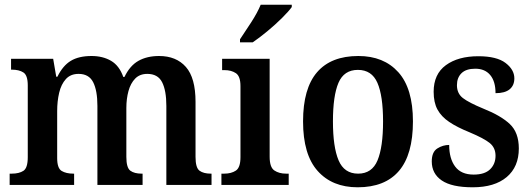

<svg xmlns="http://www.w3.org/2000/svg" viewBox="-20 -786 2258 816"><path d="M21 0V-48H30Q61 -48 79.5 -60Q98 -72 98 -118V-423Q98 -466 79.5 -478Q61 -490 30 -490H27V-536H206L219 -460H224Q247 -507 281 -527.5Q315 -548 369 -548Q417 -548 452 -527.5Q487 -507 504 -459H509Q532 -507 568.5 -527.5Q605 -548 656 -548Q729 -548 770 -501.5Q811 -455 811 -353V-119Q811 -73 828 -60.5Q845 -48 876 -48H879V0H687V-336Q687 -401 669 -436.5Q651 -472 606 -472Q574 -472 554.5 -452Q535 -432 526 -399Q517 -366 517 -327V-119Q517 -73 534 -60.5Q551 -48 582 -48H586V0H394V-336Q394 -401 376 -436.5Q358 -472 314 -472Q280 -472 260 -450Q240 -428 231.5 -392Q223 -356 223 -314V-114Q223 -71 242 -59.5Q261 -48 292 -48H295V0Z M921 0V-48H933Q963 -48 982.5 -61Q1002 -74 1002 -118V-420Q1002 -462 982.5 -475Q963 -488 934 -488H924V-536H1126V-120Q1126 -75 1146 -61.5Q1166 -48 1196 -48H1207V0ZM1000 -619Q1021 -650 1047.5 -691Q1074 -732 1088 -766H1220V-756Q1208 -739 1179.5 -710.5Q1151 -682 1116.5 -653.5Q1082 -625 1054 -606H1000Z M1500 10Q1392 10 1330 -59.5Q1268 -129 1268 -270Q1268 -410 1327.5 -479Q1387 -548 1503 -548Q1611 -548 1673 -479Q1735 -410 1735 -270Q1735 -129 1675.5 -59.5Q1616 10 1500 10ZM1502 -48Q1561 -48 1584.5 -104.5Q1608 -161 1608 -270Q1608 -379 1584 -434Q1560 -489 1501 -489Q1442 -489 1418.5 -434Q1395 -379 1395 -270Q1395 -161 1419 -104.5Q1443 -48 1502 -48Z M1989 10Q1900 10 1857.5 -19Q1815 -48 1815 -100Q1815 -140 1838.5 -155Q1862 -170 1889 -170Q1889 -112 1914.5 -78Q1940 -44 1993 -44Q2040 -44 2063 -66.5Q2086 -89 2086 -124Q2086 -158 2061.5 -178Q2037 -198 1975 -224Q1923 -245 1889.5 -267.5Q1856 -290 1839.5 -320Q1823 -350 1823 -396Q1823 -471 1875 -509Q1927 -547 2013 -547Q2091 -547 2128.5 -518.5Q2166 -490 2166 -453Q2166 -423 2146 -406.5Q2126 -390 2086 -390Q2086 -440 2063.5 -467Q2041 -494 2000 -494Q1961 -494 1941.5 -475Q1922 -456 1922 -424Q1922 -389 1947 -369.5Q1972 -350 2035 -324Q2108 -295 2146.5 -259Q2185 -223 2185 -155Q2185 -77 2133.5 -33.5Q2082 10 1989 10Z"/></svg>

Font: Noto Serif Sinhala SemiCondensed SemiBold
Style: Regular
Weight: 600
Width: 4
Designer: Jelle Bosma - Monotype Design Team
Foundry: Monotype Imaging Inc.
Version: Version 2.007; ttfautohint (v1.8.4.7-5d5b)